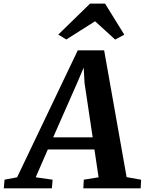

<svg xmlns="http://www.w3.org/2000/svg" viewBox="-94 -1018 782 1038"><path d="M-73.5 0 -69.5 -46.5 -1.5 -59.5 326.5 -746H469L590.5 -60.5L669 -46.5L666.5 0H356.5L359 -46.5L439 -59.5L416.5 -210H164.5L99 -59.5L190.5 -46.5L186.5 0ZM193.5 -275.5H407L363 -569.5L358.5 -652.5L325 -574ZM221 -831 393 -998.5H474L578 -830.5L528.5 -804Q501.5 -828.5 474.5 -853.5Q447.5 -878.5 420 -903Q381 -878.5 342.2 -853.8Q303.5 -829 264.5 -804.5Z"/></svg>

Font: Merriweather 20pt
Style: Bold Italic
Weight: 700
Italic angle: -7.8°
Version: Version 2.101